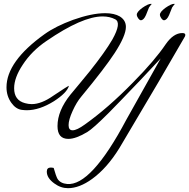

<svg xmlns="http://www.w3.org/2000/svg" viewBox="-20 -731 990 1005"><path d="M948 -540C949 -543 950 -545 950 -548C950 -555 945 -558 934 -558C903 -558 874 -538 847 -499C810 -444 753 -377 676 -299C589 -210 505 -137 425 -80C396 -59 375 -49 360 -49C346 -49 339 -58 339 -76C339 -95 346 -119 360 -150C374 -181 389 -206 406 -226C488 -325 546 -401 580 -453C619 -513 639 -559 639 -590C639 -614 628 -632 607 -645C588 -656 563 -662 531 -662C483 -662 427 -650 362 -627C302 -605 252 -580 213 -552C80 -457 14 -364 14 -274C14 -243 23 -215 40 -192C55 -171 73 -159 93 -156C102 -155 111 -154 120 -154C165 -154 212 -170 262 -201C307 -230 334 -257 341 -282C335 -280 308 -263 259 -230C218 -201 180 -186 146 -186C134 -186 122 -188 111 -191C73 -201 54 -227 54 -269C54 -306 69 -347 99 -392C130 -440 172 -482 224 -517C348 -602 446 -645 517 -645C542 -645 564 -640 583 -630C606 -618 601 -583 568 -524C543 -481 504 -426 449 -357C416 -316 382 -276 349 -236C304 -180 281 -125 281 -71C281 -26 300 -4 338 -4C364 -4 397 -16 437 -40C457 -52 494 -85 549 -140C575 -166 631 -224 717 -314L821 -425L641 -104C518 128 414 240 331 232C308 230 291 221 281 205C276 196 269 177 261 148C256 147 251 146 246 146C232 146 225 153 225 167C225 190 238 210 264 229C287 246 311 254 336 254C375 254 418 238 463 205C514 168 562 114 605 44C763 -221 877 -416 948 -540ZM771 -711C760 -711 745 -704 725 -690C706 -676 696 -664 696 -654C696 -643 708 -625 717 -625C727 -625 736 -634 744 -652L760 -692C768 -703 773 -710 774 -710C773 -710 772 -711 771 -711ZM892 -711C881 -711 866 -704 846 -690C827 -676 817 -664 817 -654C817 -643 829 -625 838 -625C848 -625 857 -634 865 -652L881 -692C889 -703 894 -710 895 -710C894 -710 893 -711 892 -711ZM775 -709V-710H774C775 -710 775 -709 775 -709ZM896 -709V-710H895C896 -710 896 -709 896 -709Z"/></svg>

Font: AlexBrush
Style: Regular
Weight: 400
Designer: Robert E. Leuschke
Foundry: Robert E. Leuschke
Version: Version 1.001